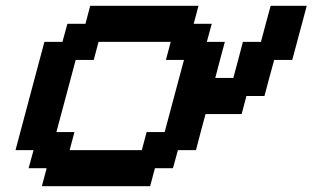

<svg xmlns="http://www.w3.org/2000/svg" viewBox="-20 -645 1082 665"><path d="M125 0H500L516.6 -62.5H579.1L596.2 -125H658.7Q664.1 -145.5 675 -187.3Q686 -229 691.9 -250H816.9L833.5 -312.5H896Q901.4 -333.5 912.6 -375.2Q923.8 -417 929.7 -437.5H992.2L1042.5 -625H917.5Q911.6 -604 900.4 -562.3Q889.2 -520.5 883.8 -500H821.3Q815.9 -479 804.9 -437.3Q793.9 -395.5 788.1 -375H725.6Q731 -395.5 741.9 -437.3Q752.9 -479 758.8 -500H696.3L713.4 -562.5H650.9L667.5 -625H292.5L275.9 -562.5H213.4L196.3 -500H133.8Q117.2 -437.5 83.7 -312.5Q50.3 -187.5 33.7 -125H96.2L79.1 -62.5H141.6ZM471.2 -125H221.2L237.8 -187.5H175.3Q186.5 -229 208.7 -312.3Q231 -395.5 242.2 -437.5H304.7L321.3 -500H571.3L554.7 -437.5H617.2Q606 -396 583.7 -312.5Q561.5 -229 550.3 -187.5H487.8Z"/></svg>

Font: Faithful 32x
Style: Oblique
Weight: 400
Foundry: Faithful Resource Pack
Version: Version 1.0; January 27, 2023